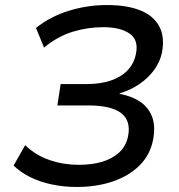

<svg xmlns="http://www.w3.org/2000/svg" viewBox="-20 -734 711 763"><path d="M285 9Q233 9 186 -1Q139 -11 100.5 -30Q62 -49 34 -76L80 -157Q123 -116 178 -97.5Q233 -79 293 -79Q345 -79 385.5 -91Q426 -103 453.5 -128Q481 -153 489 -193Q501 -254 461.5 -284.5Q422 -315 330 -315H208L221 -400H327Q378 -400 419 -413.5Q460 -427 486 -453.5Q512 -480 520 -519Q532 -575 495 -600.5Q458 -626 390 -626Q329 -626 269.5 -608Q210 -590 155 -545L123 -623Q179 -668 253 -691Q327 -714 405 -714Q484 -714 537 -693Q590 -672 613 -629Q636 -586 623 -522Q615 -487 592.5 -456Q570 -425 535.5 -401Q501 -377 456 -363L455 -361Q501 -353 535 -331Q569 -309 584 -271Q599 -233 588 -177Q576 -117 533.5 -75.5Q491 -34 427 -12.5Q363 9 285 9Z"/></svg>

Font: Nunito Sans 7pt SemiExpanded Medium
Style: Italic
Weight: 500
Width: 6
Italic angle: -9°
Designer: Vernon Adams
Foundry: Vernon Adams
Version: Version 3.101;gftools[0.9.27]